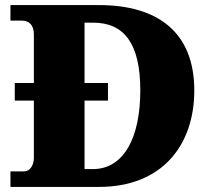

<svg xmlns="http://www.w3.org/2000/svg" viewBox="-20 -734 836 754"><path d="M369 0C613 0 743 -160 743 -379C743 -606 601 -714 369 -714H21V-653H66C94 -653 113 -636 113 -599V-408H38V-339H113V-115C113 -85 98 -61 74 -61H21V0ZM312 -70V-339H404V-408H312V-645H346C466 -645 531 -565 531 -379C531 -193 466 -70 345 -70Z"/></svg>

Font: UArctic Serif Black
Style: Regular
Weight: 900
Designer: Customization by Puisto advertising & original work Monotype Design Team
Foundry: Monotype Imaging Inc.
Version: Version 2.004